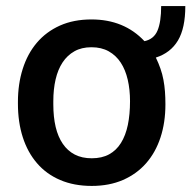

<svg xmlns="http://www.w3.org/2000/svg" viewBox="-20 -602 630 632"><path d="M282 10Q223.5 10 178 -9.5Q132.5 -29 101.8 -64.8Q71 -100.5 55 -150.2Q39 -200 39 -261V-266.5Q39 -325.5 54.8 -375.2Q70.5 -425 101.2 -461.2Q132 -497.5 177.2 -517.8Q222.5 -538 281 -538Q388.5 -538 455.5 -466.5Q486.5 -473 498.5 -501.5Q510.5 -530 510.5 -582H590Q590 -509.5 565.8 -468.8Q541.5 -428 493 -412.5Q502 -394 508.2 -376Q514.5 -358 518 -339.2Q521.5 -320.5 523 -300.8Q524.5 -281 524.5 -258.5Q524.5 -198.5 508.2 -149.2Q492 -100 460.8 -64.5Q429.5 -29 384.5 -9.5Q339.5 10 282 10ZM282 -81Q315.5 -81 339.2 -94Q363 -107 378.2 -131.5Q393.5 -156 400.8 -190.8Q408 -225.5 408 -269Q408 -307 400.5 -339.5Q393 -372 377.5 -395.8Q362 -419.5 338 -433Q314 -446.5 281 -446.5Q248.5 -446.5 225 -433.2Q201.5 -420 186 -396.5Q170.5 -373 163 -340.5Q155.5 -308 155.5 -269V-258.5Q155.5 -217 163.2 -184.2Q171 -151.5 186.8 -128.5Q202.5 -105.5 226.2 -93.2Q250 -81 282 -81Z"/></svg>

Font: Roberto Sans Medium
Style: Regular
Weight: 500
Designer: Google (font) & Cristiano Sobral (main changes)
Version: Version 1.000;October 12, 2021;FontCreator 14.0.0.2814 64-bi